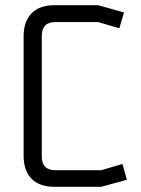

<svg xmlns="http://www.w3.org/2000/svg" viewBox="-20 -720 545 740"><path d="M191 -700H358L458 -672L440 -611L358 -635H193Q141 -635 141 -581V-118Q141 -64 193 -64H370L452 -88L469 -27L370 0H191Q132 0 101.5 -31Q71 -62 71 -120V-580Q71 -637 101.5 -668.5Q132 -700 191 -700Z"/></svg>

Font: Strong
Style: Regular
Weight: 400
Designer: Roman Shchyukin (Gaslight Type Foundry)
Foundry: Cyreal (www.cyreal.org)
Version: Version 1.001